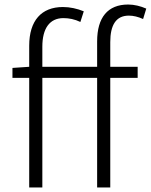

<svg xmlns="http://www.w3.org/2000/svg" viewBox="-20 -828 666 848"><path d="M626 -790C601 -801 573 -808 546 -808C456 -808 409 -751 409 -645V-533H167V-622C167 -702 199 -748 260 -748C285 -748 310 -743 335 -731L350 -778C321 -790 289 -797 258 -797C163 -797 109 -737 109 -626V-533L35 -528V-484H109V0H167V-484H409V0H467V-484H588V-533H467V-642C467 -717 492 -759 549 -759C569 -759 590 -754 612 -744Z"/></svg>

Font: Noto Sans T Chinese Light
Style: Regular
Weight: 300
Designer: Ryoko NISHIZUKA (kana & ideographs); Paul D. Hunt (Latin, Greek & Cyrillic); Wenlong ZHANG (bopomofo); Sandoll Communica
Foundry: Adobe Systems Incorporated
Version: Version 1.000;PS 1;hotconv 1.0.78;makeotf.lib2.5.61930